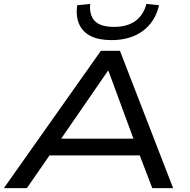

<svg xmlns="http://www.w3.org/2000/svg" viewBox="-33 -966 974 986"><path d="M-13 0 485 -705H583L856 0H749L672 -201L719 -168H181L245 -202L105 0ZM521 -602 264 -229 231 -254H696L661 -230L524 -602ZM540 -760Q475 -760 433.5 -780.5Q392 -801 374 -841Q356 -881 363 -939L430 -946Q425 -888 454 -858Q483 -828 552 -828Q621 -828 662.5 -858.5Q704 -889 719 -946L784 -939Q763 -852 699 -806Q635 -760 540 -760Z"/></svg>

Font: Nunito Sans 10pt Expanded Medium
Style: Italic
Weight: 500
Width: 7
Italic angle: -9°
Designer: Vernon Adams
Foundry: Vernon Adams
Version: Version 3.101;gftools[0.9.27]